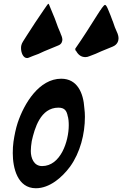

<svg xmlns="http://www.w3.org/2000/svg" viewBox="-20 -997 651 1022"><path d="M155 -699C174 -705 195 -714 215 -724L290 -755C309 -762 312 -778 312 -787C312 -793 310 -798 308 -805L302 -819L303 -818C292 -842 284 -864 277 -884C273 -895 269 -906 264 -917L245 -963C242 -972 239 -977 238 -977C236 -977 233 -973 228 -966L212 -943C181 -898 152 -854 122 -807L103 -777C93 -762 92 -749 92 -743V-740C92 -717 103 -688 124 -688C127 -688 130 -689 133 -690ZM459 -699C480 -706 499 -715 519 -724L580 -749C607 -760 611 -782 611 -794C611 -802 609 -809 606 -818C595 -841 587 -863 580 -885V-884C576 -895 572 -906 568 -916L554 -950C548 -964 543 -971 539 -971C536 -971 530 -965 522 -954L515 -943V-944C510 -936 505 -928 500 -921C461 -859 422 -797 380 -737C381 -738 381 -737 381 -736C381 -734 381 -732 382 -731L378 -734C381 -731 383 -728 385 -725V-726C397 -704 413 -693 435 -693C442 -693 450 -695 459 -699ZM429 -421C424 -503 391 -578 306 -578C189 -578 109 -448 74 -343C64 -312 57 -278 52 -244V-245C49 -224 48 -203 48 -182C48 -103 73 5 171 5C244 5 310 -52 353 -110C407 -185 432 -284 432 -375C432 -390 431 -406 429 -421ZM204 -113C160 -113 144 -156 144 -193C144 -209 146 -227 149 -246C164 -313 195 -424 291 -424C326 -424 334 -405 340 -383L339 -384C345 -368 346 -346 346 -330C346 -246 303 -113 204 -113Z"/></svg>

Font: Bangerz
Style: Regular
Weight: 400
Designer: vernon adams
Foundry: Vernon Adams
Version: Version 2.10;December 28, 2023;FontCreator 13.0.0.2683 64-bi